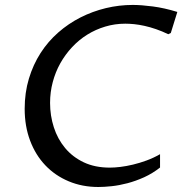

<svg xmlns="http://www.w3.org/2000/svg" viewBox="-20 -745 745 775"><path d="M626 -68.8Q595.7 -44.9 561.8 -29.5Q527.8 -14.2 494.4 -5.4Q460.9 3.4 430.4 6.6Q399.9 9.8 377 9.8Q312 9.8 257.3 -13.2Q202.6 -36.1 163.1 -77.6Q123.5 -119.1 101.6 -177.2Q79.6 -235.4 79.6 -305.7Q79.6 -371.1 96.7 -427.7Q113.8 -484.4 143.8 -531Q173.8 -577.6 215.1 -613.8Q256.3 -649.9 304.9 -674.6Q353.5 -699.2 407.2 -712.2Q460.9 -725.1 516.1 -725.1Q549.8 -725.1 596.7 -719Q643.6 -712.9 695.8 -696.8L669.4 -611.8L659.2 -606.9Q633.8 -619.1 609.6 -627.4Q585.4 -635.7 563.2 -640.6Q541 -645.5 521.5 -647.5Q502 -649.4 485.8 -649.4Q443.8 -649.4 404.8 -637.7Q365.7 -626 332 -605Q298.3 -584 270.8 -554.4Q243.2 -524.9 223.4 -489.5Q203.6 -454.1 192.9 -413.6Q182.1 -373 182.1 -329.6Q182.1 -278.3 197.3 -231.2Q212.4 -184.1 242.7 -147.7Q272.9 -111.3 318.1 -89.8Q363.3 -68.4 423.3 -68.4Q442.4 -68.4 466.3 -71.3Q490.2 -74.2 516.8 -80.6Q543.5 -86.9 571.5 -97.2Q599.6 -107.4 626 -122.6Z"/></svg>

Font: Proza Libre
Style: Italic
Weight: 400
Designer: Jasper de Waard
Foundry: Jasper de Waard
Version: Version 1.000; ttfautohint (v1.4.1.8-43bc)